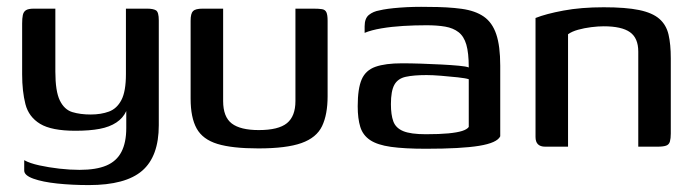

<svg xmlns="http://www.w3.org/2000/svg" viewBox="-20 -424 2008 555"><path d="M237 111Q188 111 145.5 106.5Q103 102 76.5 92.5Q50 83 50 69V39Q66 48 93.5 54Q121 60 151.5 63.5Q182 67 210 67Q258 67 287.5 54.5Q317 42 331 15Q345 -12 345 -54V-103Q336 -83 316.5 -70Q297 -57 268 -51.5Q239 -46 198 -46Q129 -46 96 -66Q63 -86 53.5 -123Q44 -160 44 -209V-356Q44 -371 46 -380.5Q48 -390 55 -394.5Q62 -399 78 -399H140Q140 -373 140 -351Q140 -329 140 -308.5Q140 -288 140 -265.5Q140 -243 140 -217Q140 -160 153 -133.5Q166 -107 189 -100Q212 -93 242 -93Q272 -93 295 -101.5Q318 -110 331 -135Q344 -160 344 -210V-399H405Q423 -399 431 -394Q439 -389 439 -365V-62Q439 28 391 69.5Q343 111 237 111Z M625 -399V-132Q625 -86 650 -67Q675 -48 728 -48Q785 -48 809.5 -68Q834 -88 834 -132V-399Q835 -399 842.5 -399Q850 -399 859 -399Q868 -399 876 -399Q884 -399 886 -399Q902 -399 911 -397.5Q920 -396 923.5 -388.5Q927 -381 927 -364V-146Q927 -93 911 -59.5Q895 -26 851.5 -10.5Q808 5 727 5Q651 5 608.5 -8Q566 -21 548.5 -52.5Q531 -84 531 -139V-364Q531 -385 538 -392Q545 -399 566 -399Q581 -399 595.5 -399Q610 -399 625 -399Z M1211 6Q1149 6 1110 0.5Q1071 -5 1050 -19Q1029 -33 1021.5 -57Q1014 -81 1014 -117Q1014 -168 1025.5 -194.5Q1037 -221 1065.5 -231Q1094 -241 1142 -241Q1167 -241 1197.5 -240Q1228 -239 1256.5 -237.5Q1285 -236 1306.5 -234Q1328 -232 1335 -229Q1335 -271 1328 -295Q1321 -319 1305.5 -331Q1290 -343 1267 -347Q1244 -351 1213 -351Q1179 -351 1145.5 -349Q1112 -347 1082.5 -342Q1053 -337 1034 -329V-348Q1034 -371 1046.5 -381Q1059 -391 1077 -394Q1097 -399 1136 -402Q1175 -405 1219 -404Q1275 -404 1314.5 -398.5Q1354 -393 1378.5 -376Q1403 -359 1414.5 -325Q1426 -291 1426 -234V-30Q1417 -11 1365 -2.5Q1313 6 1211 6ZM1211 -36Q1251 -36 1276.5 -38.5Q1302 -41 1316 -45.5Q1330 -50 1335 -57V-195Q1326 -198 1303 -200.5Q1280 -203 1255 -205Q1230 -207 1213 -207Q1176 -207 1153 -202Q1130 -197 1120 -179Q1110 -161 1110 -123Q1110 -92 1117 -73Q1124 -54 1145.5 -45Q1167 -36 1211 -36Z M1556 0Q1528 0 1528 -28V-372Q1558 -384 1609 -393.5Q1660 -403 1725 -403Q1789 -403 1827.5 -395Q1866 -387 1886 -369.5Q1906 -352 1912.5 -324Q1919 -296 1919 -255V-38Q1919 -24 1916.5 -15Q1914 -6 1905.5 -3Q1897 0 1880 0H1825V-275Q1825 -314 1801 -331Q1777 -348 1725 -348Q1709 -348 1689 -345.5Q1669 -343 1651 -338Q1633 -333 1622 -325V0Z"/></svg>

Font: Genos Thin Medium
Style: Regular
Weight: 500
Version: Version 1.010